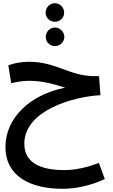

<svg xmlns="http://www.w3.org/2000/svg" viewBox="-20 -909 709 1200"><path d="M323 -773C355 -773 381 -798 381 -830C381 -862 355 -889 323 -889C291 -889 265 -862 265 -830C265 -798 291 -773 323 -773ZM324 -621C355 -621 382 -646 382 -678C382 -710 355 -737 324 -737C291 -737 266 -710 266 -678C266 -646 291 -621 324 -621ZM371 271C452 271 545 252 635 210L598 109C526 137 452 154 382 154C245 154 132 116 132 -11C132 -219 440 -306 608 -314L599 -433H570C416 -433 331 -523 161 -523C114 -523 68 -514 32 -501L50 -389C80 -396 118 -404 163 -404C252 -404 326 -380 387 -361C172 -319 14 -175 14 10C14 191 167 271 371 271Z"/></svg>

Font: Noto Sans Arabic UI SmBd
Style: Regular
Weight: 600
Designer: Monotype Design Team, Nadine Chahine and Nizar Qandah
Foundry: Monotype Imaging Inc.
Version: Version 2.010